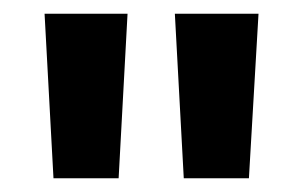

<svg xmlns="http://www.w3.org/2000/svg" viewBox="-20 -775 441 280"><path d="M248 -515 235 -755H357L343 -515ZM58 -515 45 -755H166L153 -515Z"/></svg>

Font: DM Sans 9pt ExtraBold
Style: Regular
Weight: 800
Version: Version 4.004;gftools[0.9.30]